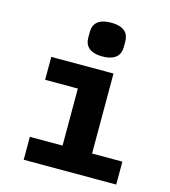

<svg xmlns="http://www.w3.org/2000/svg" viewBox="-111 -840 823 930"><g transform="rotate(15 300.0 -375.5)"><path d="M332 -582C398 -582 421 -613 421 -652V-681C421 -721 398 -751 332 -751C266 -751 243 -721 243 -681V-652C243 -613 266 -582 332 -582ZM94 0H558V-115H406V-516H94V-401H258V-115H94Z"/></g></svg>

Font: IBM Plex Mono
Style: Bold
Weight: 700
Monospace: yes
Designer: Mike Abbink, Paul van der Laan, Pieter van Rosmalen
Foundry: Bold Monday
Version: Version 2.004